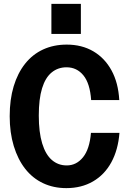

<svg xmlns="http://www.w3.org/2000/svg" viewBox="-20 -960 662 990"><path d="M322 10Q256 10 202 -15.5Q148 -41 110 -89.5Q72 -138 51 -207Q30 -276 30 -361Q30 -447 50.5 -515Q71 -583 109.5 -631.5Q148 -680 202.5 -705Q257 -730 324 -730Q402 -730 461 -695.5Q520 -661 555 -597Q590 -533 595 -444H450Q444 -530 410 -571.5Q376 -613 323 -613Q279 -613 246.5 -586.5Q214 -560 197 -505Q180 -450 180 -364Q180 -278 197.5 -220.5Q215 -163 247.5 -135Q280 -107 324 -107Q374 -107 408 -149Q442 -191 449 -275H596Q589 -187 554 -123Q519 -59 459.5 -24.5Q400 10 322 10ZM245 -785V-940H397V-785Z"/></svg>

Font: Instrument Sans SemiCondensed
Style: Bold
Weight: 700
Width: 4
Designer: Rodrigo Fuenzalida
Foundry: fragTYPE
Version: Version 1.000;gftools[0.9.28]